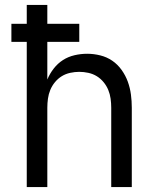

<svg xmlns="http://www.w3.org/2000/svg" viewBox="-20 -755 640 775"><path d="M88 0V-586H26V-659H88V-735H171V-659H300V-586H171V-434Q181 -458 197 -478.5Q213 -499 234 -512.5Q255 -526 280.5 -532Q306 -538 332 -538Q358 -538 384.5 -531.5Q411 -525 433 -510Q455 -495 471 -472.5Q487 -450 496 -425Q505 -400 508.5 -373.5Q512 -347 512 -320V0H429V-320Q429 -338 426.5 -356.5Q424 -375 417 -392Q410 -409 398 -423.5Q386 -438 370.5 -447.5Q355 -457 336.5 -461Q318 -465 300 -465Q282 -465 263.5 -461Q245 -457 229.5 -447.5Q214 -438 202 -423.5Q190 -409 183 -392Q176 -375 173.5 -356.5Q171 -338 171 -320V0Z"/></svg>

Font: Iosevka Mono
Style: Regular
Weight: 400
Designer: Belleve Invis
Foundry: Belleve Invis
Version: Version 11.1.1